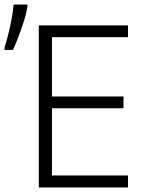

<svg xmlns="http://www.w3.org/2000/svg" viewBox="-51 -826 671 846"><path d="M-31 -617Q-18 -656 -6.5 -709.5Q5 -763 9 -806H70V-797Q64 -759 45 -704Q26 -649 6 -606H-31ZM120 -714H513V-662H178V-401H493V-349H178V-53H513V0H120Z"/></svg>

Font: Noto Sans Mono UI Light
Style: Regular
Weight: 300
Monospace: yes
Designer: Monotype Design team
Foundry: Monotype Imaging Inc.
Version: Version 1.000